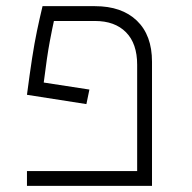

<svg xmlns="http://www.w3.org/2000/svg" viewBox="-20 -606 626 626"><path d="M271.5 -314 261.7 -266.6 67.9 -296.9Q77.1 -367.2 84.7 -416.5Q92.3 -465.8 100.6 -505.4Q108.9 -544.9 118.7 -585.9H289.6Q377 -585.9 426.3 -538.6Q475.6 -491.2 475.6 -404.8V0H67.9V-48.3H427.2V-395Q427.2 -463.9 390.9 -500.7Q354.5 -537.6 289.6 -537.6H155.8Q151.4 -518.6 142.3 -470.7Q133.3 -422.9 122.6 -336.9Z"/></svg>

Font: Cascadia Code NF ExtraLight
Style: Regular
Weight: 200
Monospace: yes
Designer: Aaron Bell
Foundry: Saja Typeworks
Version: Version 2404.023; ttfautohint (v1.8.4)